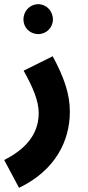

<svg xmlns="http://www.w3.org/2000/svg" viewBox="-56 -668 422 918"><path d="M127 -505C166 -505 197 -536 197 -575C197 -615 166 -648 127 -648C87 -648 56 -615 56 -575C56 -536 87 -505 127 -505ZM35 230C210 146 278 4 278 -134C278 -218 251 -297 196 -399L57 -330C100 -253 129 -187 129 -128C129 -48 91 33 -36 97Z"/></svg>

Font: Noto Sans Arabic UI XCn XBd
Style: Regular
Weight: 800
Width: 2
Designer: Monotype Design Team, Nadine Chahine and Nizar Qandah
Foundry: Monotype Imaging Inc.
Version: Version 2.010